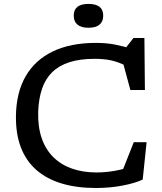

<svg xmlns="http://www.w3.org/2000/svg" viewBox="-20 -928 810 958"><path d="M462 -67.5Q507.5 -67.5 555.8 -76.2Q604 -85 645.5 -101.5L579 -45.5L647.5 -218.5H711.5L692 -32Q654 -14 591.2 -2Q528.5 10 458 10Q361.5 10 286.8 -12.8Q212 -35.5 161 -80.5Q110 -125.5 84.2 -192.5Q58.5 -259.5 59.5 -348.5Q61 -466 108 -547.5Q155 -629 243.8 -671.5Q332.5 -714 458.5 -714Q510.5 -714 552.5 -705.8Q594.5 -697.5 635.5 -685L602.5 -683L646 -738.5H700.5L703 -479H630.5L588 -636L614.5 -597Q570.5 -619 534.2 -626.8Q498 -634.5 452.5 -634.5Q379.5 -634.5 327 -617.8Q274.5 -601 240.5 -567.8Q206.5 -534.5 189.8 -485.2Q173 -436 170.5 -371Q168.5 -295.5 188 -238.8Q207.5 -182 246.2 -143.8Q285 -105.5 339.8 -86.5Q394.5 -67.5 462 -67.5ZM421.5 -789.5Q385 -789.5 366.5 -805Q348 -820.5 348 -850Q348 -879.5 366.5 -894Q385 -908.5 421.5 -908.5Q458 -908.5 476.5 -894Q495 -879.5 495 -850Q495 -820.5 476.5 -805Q458 -789.5 421.5 -789.5Z"/></svg>

Font: Newsreader 7pt
Style: Regular
Weight: 400
Designer: Hugues Gentile
Foundry: Production Type
Version: Version 1.003